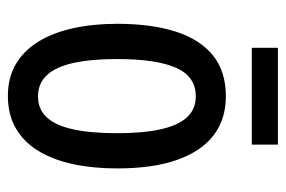

<svg xmlns="http://www.w3.org/2000/svg" viewBox="-140 -582 732 492"><g transform="rotate(90 226.0 -336.0)"><path d="M411.6 -270Q411.6 -208.5 400.6 -157.2Q389.6 -106 366.9 -68.6Q344.2 -31.2 309.1 -10.7Q273.9 9.8 225.1 9.8Q179.2 9.8 144.5 -10.5Q109.9 -30.8 86.9 -67.9Q64 -105 52.5 -156.5Q41 -208 41 -270Q41 -357.4 60.8 -419.7Q80.6 -481.9 121.6 -515.4Q162.6 -548.8 227.1 -548.8Q285.6 -548.8 326.9 -517.1Q368.2 -485.4 389.9 -423.3Q411.6 -361.3 411.6 -270ZM131.3 -269.5Q131.3 -203.1 141.4 -158Q151.4 -112.8 172.6 -90.1Q193.8 -67.4 227.1 -67.4Q259.8 -67.4 280.5 -89.6Q301.3 -111.8 311.3 -157Q321.3 -202.1 321.3 -270Q321.3 -336.9 311.3 -381.8Q301.3 -426.8 280.5 -449.2Q259.8 -471.7 226.6 -471.7Q176.3 -471.7 153.8 -421.4Q131.3 -371.1 131.3 -269.5ZM350.6 -682.1V-615.2H102.5V-682.1Z"/></g></svg>

Font: Open Sans Condensed Medium
Style: Regular
Weight: 500
Width: 3
Designer: Monotype Design Team
Foundry: Monotype Imaging Inc.
Version: Version 3.000